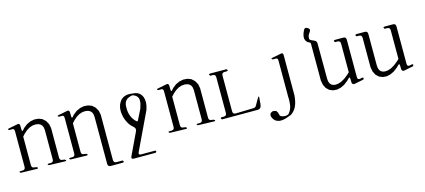

<svg xmlns="http://www.w3.org/2000/svg" viewBox="-69 -1201 4130 1867"><g transform="rotate(-15 1996.0 -268.0)"><path d="M286.1 -29.3Q263.7 -44.9 292 -44.9H307.6Q336.9 -44.9 336.9 -74.2V-365.2L334 -394.5L325.2 -416L310.5 -431.6L290 -441.4L264.6 -445.3L235.4 -443.4L204.1 -433.6L170.9 -414.1L140.6 -387.7L117.2 -362.3V-74.2Q117.2 -44.9 146.5 -44.9L168 -41Q190.4 -24.4 162.1 -24.4L2.9 -28.3Q-19.5 -44.9 8.8 -44.9H24.4Q53.7 -44.9 53.7 -74.2V-434.6Q53.7 -463.9 25.4 -459H3.9Q-21.5 -470.7 5.9 -475.6L94.7 -493.2Q114.3 -497.1 117.2 -475.6L118.2 -433.6Q118.2 -404.3 135.7 -426.8L148.4 -441.4L184.6 -469.7L223.6 -487.3L263.7 -495.1L303.7 -492.2L340.8 -478.5L371.1 -451.2L392.6 -413.1L400.4 -371.1V-74.2Q400.4 -44.9 429.7 -44.9L451.2 -41Q473.6 -24.4 445.3 -24.4Z M836.9 -365.2 834 -394.5 825.2 -416 810.5 -431.6 790 -441.4 764.6 -445.3 735.4 -443.4 704.1 -433.6 670.9 -414.1 640.6 -387.7 617.2 -362.3V-74.2Q617.2 -44.9 646.5 -44.9L668 -41Q690.4 -24.4 662.1 -24.4L502.9 -28.3Q480.5 -44.9 508.8 -44.9H524.4Q553.7 -44.9 553.7 -74.2V-434.6Q553.7 -463.9 525.4 -459H503.9Q478.5 -470.7 505.9 -475.6L594.7 -493.2Q614.3 -497.1 617.2 -475.6L618.2 -433.6Q618.2 -404.3 635.7 -426.8L648.4 -441.4L684.6 -469.7L723.6 -487.3L763.7 -495.1L803.7 -492.2L840.8 -478.5L871.1 -451.2L892.6 -413.1L900.4 -371.1V83Q900.4 112.3 929.7 112.3H990.2Q1010.7 133.8 981.4 133.8H866.2Q836.9 133.8 836.9 104.5Z M1162.1 75.2Q1150.4 101.6 1179.7 101.6H1313.5Q1342.8 101.6 1321.3 123H1100.6Q1071.3 123 1083 96.7L1190.4 -129.9Q1202.1 -156.2 1176.8 -176.8L1157.2 -195.3L1140.6 -215.8L1127 -239.3L1115.2 -263.7L1106.4 -290L1100.6 -317.4L1096.7 -345.7L1097.7 -376L1100.6 -395.5L1108.4 -421.9L1121.1 -445.3L1135.7 -464.8L1155.3 -479.5L1176.8 -489.3L1200.2 -494.1L1224.6 -495.1L1257.8 -491.2L1276.4 -489.3L1299.8 -482.4L1320.3 -469.7L1336.9 -451.2L1348.6 -428.7L1354.5 -403.3L1356.4 -374L1352.5 -342.8L1341.8 -302.7ZM1301.8 -379.9 1303.7 -400.4V-417L1300.8 -431.6L1293.9 -444.3L1284.2 -456.1L1268.6 -466.8L1248 -475.6L1226.6 -471.7L1208 -464.8L1192.4 -457L1180.7 -446.3L1171.9 -435.5L1166 -421.9L1161.1 -406.2L1159.2 -386.7V-370.1V-351.6L1162.1 -328.1L1167 -306.6L1173.8 -287.1L1182.6 -268.6L1192.4 -252.9L1204.1 -237.3L1218.8 -222.7Q1229.5 -213.9 1235.4 -225.6L1286.1 -327.1L1294.9 -355.5Z M1786.1 -29.3Q1763.7 -44.9 1792 -44.9H1807.6Q1836.9 -44.9 1836.9 -74.2V-365.2L1834 -394.5L1825.2 -416L1810.5 -431.6L1790 -441.4L1764.6 -445.3L1735.4 -443.4L1704.1 -433.6L1670.9 -414.1L1640.6 -387.7L1617.2 -362.3V-74.2Q1617.2 -44.9 1646.5 -44.9L1668 -41Q1690.4 -24.4 1662.1 -24.4L1502.9 -28.3Q1480.5 -44.9 1508.8 -44.9H1524.4Q1553.7 -44.9 1553.7 -74.2V-434.6Q1553.7 -463.9 1525.4 -459H1503.9Q1478.5 -470.7 1505.9 -475.6L1594.7 -493.2Q1614.3 -497.1 1617.2 -475.6L1618.2 -433.6Q1618.2 -404.3 1635.7 -426.8L1648.4 -441.4L1684.6 -469.7L1723.6 -487.3L1763.7 -495.1L1803.7 -492.2L1840.8 -478.5L1871.1 -451.2L1892.6 -413.1L1900.4 -371.1V-74.2Q1900.4 -44.9 1929.7 -44.9L1951.2 -41Q1973.6 -24.4 1945.3 -24.4Z M2027.3 -23.4Q2006.8 -44.9 2036.1 -44.9H2050.8Q2080.1 -44.9 2080.1 -74.2V-434.6Q2080.1 -462.9 2050.8 -462.9H2027.3Q2006.8 -484.4 2036.1 -484.4L2196.3 -483.4Q2216.8 -462.9 2187.5 -462.9H2171.9Q2142.6 -462.9 2142.6 -434.6V-74.2Q2142.6 -44.9 2171.9 -44.9L2351.6 -49.8Q2369.1 -49.8 2378.9 -64.5L2404.3 -109.4L2412.1 -123L2423.8 -141.6Q2435.5 -153.3 2432.6 -134.8L2429.7 -101.6L2428.7 -86.9L2427.7 -73.2L2423.8 -51.8Q2416 -23.4 2386.7 -23.4Z M2520.5 28.3H2535.2L2558.6 34.2L2571.3 54.7L2580.1 86.9L2588.9 93.8L2600.6 98.6L2616.2 102.5L2635.7 103.5L2661.1 97.7L2672.9 85L2681.6 72.3L2689.5 57.6L2696.3 41L2701.2 23.4L2704.1 2.9L2706.1 -19.5L2707 -43.9L2706.1 -66.4V-434.6Q2706.1 -463.9 2677.7 -459H2656.2Q2630.9 -470.7 2658.2 -475.6L2747.1 -493.2Q2766.6 -497.1 2768.6 -475.6V-66.4L2765.6 -40L2760.7 -11.7L2753.9 14.6L2745.1 38.1L2733.4 59.6L2719.7 78.1L2705.1 92.8L2686.5 107.4L2631.8 127L2607.4 132.8L2584 135.7L2563.5 134.8L2543 128.9L2524.4 119.1L2509.8 103.5L2499 85L2492.2 62.5L2500 40Z M3400.4 -81.1Q3400.4 -51.8 3428.7 -57.6L3443.4 -61.5Q3471.7 -66.4 3456.1 -42L3363.3 -23.4Q3343.8 -19.5 3336.9 -40L3335.9 -79.1Q3335.9 -108.4 3316.4 -86.9L3299.8 -70.3L3261.7 -41L3222.7 -22.5L3183.6 -13.7L3145.5 -16.6L3110.4 -30.3L3081.1 -57.6L3062.5 -93.8L3053.7 -139.6V-509.8Q3053.7 -522.5 3041 -526.4L3022.5 -537.1L3008.8 -554.7L3002 -576.2L3002.9 -600.6L3009.8 -627L3023.4 -658.2Q3038.1 -683.6 3066.4 -663.1Q3089.8 -646.5 3071.3 -624L3058.6 -604.5L3050.8 -588.9L3047.9 -559.6L3054.7 -549.8L3069.3 -541L3089.8 -532.2Q3116.2 -522.5 3116.2 -496.1L3117.2 -141.6L3120.1 -112.3L3128.9 -90.8L3141.6 -76.2L3159.2 -67.4L3181.6 -63.5L3210 -66.4L3242.2 -77.1L3278.3 -97.7L3315.4 -127L3336.9 -147.5V-435.5Q3336.9 -464.8 3307.6 -464.8H3284.2Q3263.7 -486.3 3293 -486.3H3372.1Q3400.4 -486.3 3400.4 -457Z M3900.4 -81.1Q3900.4 -51.8 3928.7 -57.6L3943.4 -61.5Q3971.7 -66.4 3956.1 -42L3863.3 -23.4Q3843.8 -19.5 3836.9 -40L3835.9 -79.1Q3835.9 -108.4 3816.4 -86.9L3799.8 -70.3L3761.7 -41L3722.7 -22.5L3683.6 -13.7L3645.5 -16.6L3610.4 -30.3L3581.1 -57.6L3562.5 -93.8L3553.7 -139.6V-435.5Q3553.7 -464.8 3524.4 -464.8H3501Q3480.5 -486.3 3509.8 -486.3H3588.9Q3617.2 -486.3 3617.2 -457V-141.6L3620.1 -112.3L3628.9 -90.8L3641.6 -76.2L3659.2 -67.4L3681.6 -63.5L3710 -66.4L3742.2 -77.1L3778.3 -97.7L3815.4 -127L3836.9 -147.5V-435.5Q3836.9 -464.8 3807.6 -464.8H3784.2Q3763.7 -486.3 3793 -486.3H3872.1Q3900.4 -486.3 3900.4 -457Z"/></g></svg>

Font: B2 Hana
Style: Regular
Weight: 500
Version: 2020-08-05; (max)